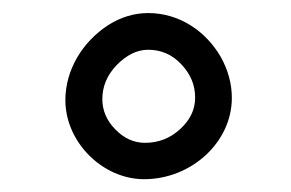

<svg xmlns="http://www.w3.org/2000/svg" viewBox="-20 -833 445 294"><path d="M335 -683.1C335 -705.1 329.1 -726.1 317.9 -746.1C294.9 -785.6 254.4 -813 207 -813C185.1 -813 164.6 -806.6 145.5 -794.4C106.4 -769 80.1 -726.1 80.1 -679.7C80.1 -615.2 137.2 -558.6 200.7 -558.6C272.5 -558.6 335 -614.7 335 -683.1ZM278.8 -683.6C278.8 -665.5 271.5 -649.9 256.3 -635.7C241.2 -621.6 223.1 -614.3 202.1 -614.3C185.1 -614.3 169.9 -621.1 156.7 -634.8C143.6 -647.9 136.7 -663.6 136.7 -681.2C136.7 -700.7 144 -718.3 159.2 -733.9C174.3 -749 189.9 -756.8 207 -756.8C226.6 -756.8 243.7 -749.5 257.8 -734.4C272 -719.2 278.8 -702.6 278.8 -683.6Z"/></svg>

Font: Mikhak Medium
Style: Regular
Weight: 500
Designer: Amin Abedi
Version: Version 3.2